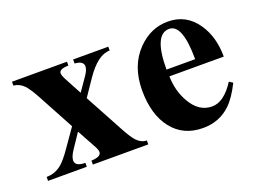

<svg xmlns="http://www.w3.org/2000/svg" viewBox="-80 -642 1104 830"><g transform="rotate(-20 472.0 -227.5)"><path d="M483.9 0H229V-18.1Q274.4 -20 274.4 -41.5Q274.4 -51.3 265.6 -67.4L217.3 -155.8L173.3 -90.3Q154.8 -63 154.8 -45.4Q154.8 -18.1 201.2 -18.1V0H22.9V-18.1Q62 -18.1 93.3 -43.9Q114.3 -61.5 145 -106L201.2 -186.5L110.8 -354Q87.4 -397 71.3 -414.1Q50.8 -435.5 22.9 -438.5V-456.1H275.9V-438.5Q232.9 -437.5 232.9 -418.5Q232.9 -408.2 243.2 -388.7L285.6 -309.6L327.1 -369.6Q344.2 -394 344.2 -410.2Q344.2 -435.1 304.2 -437.5V-456.1H465.8V-438.5Q411.1 -438.5 354 -355L302.2 -278.8L398.4 -101.1Q420.9 -59.6 435.1 -43.5Q457.5 -18.1 483.9 -18.1Z M920.4 -125Q890.1 -64.5 859.4 -35.2Q807.6 14.6 731.9 14.6Q641.6 14.6 590.1 -50.8Q538.6 -116.2 538.6 -228Q538.6 -340.8 606 -409.7Q665.5 -470.2 744.1 -470.2Q829.1 -470.2 877.9 -397.9Q920.4 -335 920.4 -245.1H670.4Q671.4 -178.2 702.6 -124Q739.7 -59.6 800.3 -59.6Q855 -59.6 903.8 -135.7ZM800.3 -276.9Q800.3 -438.5 738.8 -438.5Q668.5 -438.5 668.5 -276.9Z"/></g></svg>

Font: Dai Banna SIL Book
Style: Bold
Weight: 700
Designer: Victor Gaultney
Foundry: SIL International
Version: Version 2.000